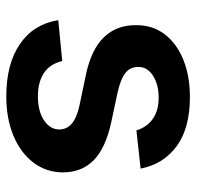

<svg xmlns="http://www.w3.org/2000/svg" viewBox="-27 -566 603 589"><g transform="rotate(90 274.5 -271.5)"><path d="M497.2 -401.3 380 -388.5Q375 -406.2 362.7 -421.9Q350.5 -437.5 329.9 -447.1Q309.3 -456.7 279.5 -456.7Q239.3 -456.7 212.2 -439.3Q185 -421.9 185.4 -394.2Q185 -370.4 202.9 -355.5Q220.9 -340.6 262.4 -331L355.5 -311.1Q432.9 -294.4 470.7 -258.2Q508.5 -221.9 508.9 -163.4Q508.5 -111.9 478.9 -72.6Q449.2 -33.4 396.7 -11.4Q344.1 10.7 275.9 10.7Q175.8 10.7 114.7 -31.4Q53.6 -73.5 41.9 -148.8L167.3 -160.9Q175.8 -123.9 203.5 -105.1Q231.2 -86.3 275.6 -86.3Q321.4 -86.3 349.3 -105.1Q377.1 -123.9 377.1 -151.6Q377.1 -175.1 359.2 -190.3Q341.3 -205.6 303.6 -213.8L210.6 -233.3Q132.1 -249.6 94.5 -288.5Q56.8 -327.4 57.2 -387.1Q56.8 -437.5 84.7 -474.6Q112.6 -511.7 162.5 -532.1Q212.4 -552.6 277.7 -552.6Q373.6 -552.6 428.8 -511.7Q484 -470.9 497.2 -401.3Z"/></g></svg>

Font: InterMG SemiBold
Style: Regular
Weight: 600
Designer: Rasmus Andersson
Foundry: rsms
Version: Version 3.019;December 26, 2023;FontCreator 15.0.0.2955 64-b